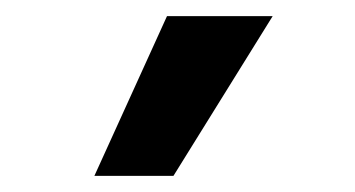

<svg xmlns="http://www.w3.org/2000/svg" viewBox="-20 -773 440 238"><path d="M97 -555 187 -753H318L195 -555Z"/></svg>

Font: Host Grotesk ExtraBold
Style: Regular
Weight: 800
Designer: Doğukan Karapınar
Foundry: Element Type
Version: Version 1.003; ttfautohint (v1.8.4.7-5d5b)